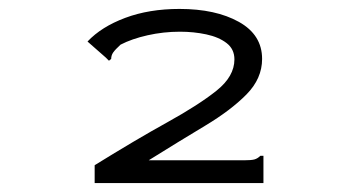

<svg xmlns="http://www.w3.org/2000/svg" viewBox="-20 -656 790 430"><path d="M192 -286Q284 -343 354.5 -382Q425 -421 465 -453Q505 -485 505 -523Q505 -546 487.5 -559.5Q470 -573 442 -579Q414 -585 383 -585Q346 -585 310.5 -577Q275 -569 250 -556Q238 -545 233.5 -538.5Q229 -532 229 -524L224 -520L217 -527L176 -563Q207 -596 260.5 -616Q314 -636 382 -636Q463 -636 515 -607Q567 -578 567 -524Q567 -480 532 -444.5Q497 -409 439.5 -374.5Q382 -340 313 -297H526Q543 -297 550 -299Q557 -301 563 -307H570V-246H192Z"/></svg>

Font: Inconsolata ExtraExpanded
Style: Regular
Weight: 400
Width: 8
Monospace: yes
Designer: Raph Levien, Cyreal, Brenton Simpson
Foundry: Raph Levien, Cyreal, Google
Version: Version 3.000; ttfautohint (v1.8.2.53-6de2)